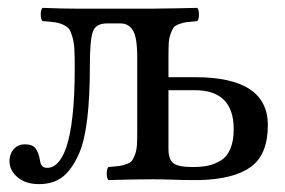

<svg xmlns="http://www.w3.org/2000/svg" viewBox="-20 -451 718 483"><path d="M567.9 -126Q567.9 -224.1 470.2 -224.1H403.8V-76.2Q403.8 -49.8 416.3 -40.3Q428.7 -30.8 464.8 -30.8Q487.3 -30.8 503.9 -34.4Q520.5 -38.1 535.9 -47.6Q551.3 -57.1 559.6 -76.9Q567.9 -96.7 567.9 -126ZM325.2 -122.1V-307.1Q325.2 -357.4 314.2 -374.8Q303.2 -392.1 283.2 -392.1H249Q220.7 -392.1 213.4 -370.8Q206.1 -349.6 206.1 -286.1Q206.1 -129.9 180.2 -67.9Q162.6 -26.4 138.9 -7.1Q115.2 12.2 78.1 12.2Q44.9 12.2 24.4 -4.9Q3.9 -22 3.9 -45.9Q3.9 -63.5 14.4 -75.7Q24.9 -87.9 43 -87.9Q62 -87.9 69.6 -77.6Q77.1 -67.4 80.1 -49.8Q81.5 -39.1 85.7 -33.9Q89.8 -28.8 99.1 -28.8Q127.9 -28.8 146 -78.1Q168 -141.6 168 -278.8Q168 -307.6 167.2 -325Q166.5 -342.3 162.6 -356.4Q158.7 -370.6 154.3 -377.2Q149.9 -383.8 139.2 -388.7Q128.4 -393.6 117.7 -395Q106.9 -396.5 86.9 -397.9Q82.5 -402.3 82.5 -414.6Q82.5 -426.8 86.9 -431.2Q138.7 -429.2 174.8 -429.2H363.8Q441.9 -430.2 476.1 -431.2Q480.5 -426.8 480.5 -414.6Q480.5 -402.3 476.1 -397.9Q458 -396.5 449.2 -395.3Q440.4 -394 430.4 -390.4Q420.4 -386.7 416.7 -381.6Q413.1 -376.5 409.2 -366Q405.3 -355.5 404.5 -341.8Q403.8 -328.1 403.8 -306.2V-256.8H471.2Q653.8 -256.8 653.8 -136.2Q653.8 -63 611.8 -31.7Q569.8 -0.5 482.9 2H463.9Q443.4 2 414.1 1Q384.8 0 365.2 0Q319.3 0 252.9 2Q248.5 -2.4 248.5 -14.4Q248.5 -26.4 252.9 -30.8Q271 -32.2 279.8 -33.4Q288.6 -34.7 298.6 -38.3Q308.6 -42 312.3 -47.1Q315.9 -52.2 319.8 -62.7Q323.7 -73.2 324.5 -86.9Q325.2 -100.6 325.2 -122.1Z"/></svg>

Font: Common Serif
Style: Regular
Weight: 400
Designer: Philipp H. Poll, Khaled Hosny
Foundry: Stefan Peev, Context Ltd.
Version: Version 1.026